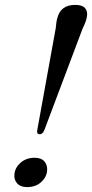

<svg xmlns="http://www.w3.org/2000/svg" viewBox="-20 -759 376 785"><path d="M287.5 -739Q316.5 -739 327.8 -725.8Q339 -712.5 335.5 -692Q334.5 -683 329.8 -669.8Q325 -656.5 318 -643L160.5 -225Q153.5 -210 142 -210Q130 -210 132 -225L208 -644.5Q209 -655 210.2 -664.8Q211.5 -674.5 214 -683.5Q227 -739 287.5 -739ZM90.5 6Q64 6 50.2 -9.2Q36.5 -24.5 39 -47Q41.5 -74 64.5 -94Q87.5 -114 122 -114Q149 -114 162 -98.5Q175 -83 172.5 -60Q170 -34 147.8 -14Q125.5 6 90.5 6Z"/></svg>

Font: Fraunces 72pt S000
Style: Italic
Weight: 400
Italic angle: -16°
Version: Version 1.000; ttfautohint (v1.8.3)